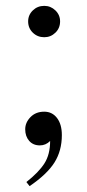

<svg xmlns="http://www.w3.org/2000/svg" viewBox="-20 -481 298 655"><path d="M76 -408Q76 -430 92 -445.5Q108 -461 131 -461Q153 -461 169 -445.5Q185 -430 185 -408Q185 -385 169 -369.5Q153 -354 131 -354Q108 -354 92 -369.5Q76 -385 76 -408ZM151 0Q136 15 116 15Q93 15 79.5 -0.5Q66 -16 66 -40Q66 -63 84 -81.5Q102 -100 131 -100Q158 -100 174.5 -78.5Q191 -57 191 -20Q191 33 166 73Q141 113 81 154L70 140Q112 107 131.5 76.5Q151 46 151 0Z"/></svg>

Font: ZCOOL XiaoWei
Style: Regular
Weight: 400
Version: Version 1.000